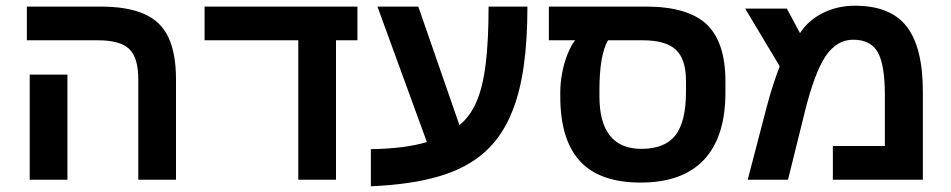

<svg xmlns="http://www.w3.org/2000/svg" viewBox="-20 -629 3330 672"><path d="M596 0H464V-352Q464 -426.6 432.5 -457.3Q401 -488 322 -488H74V-606H330Q426 -606 484.6 -580.2Q543.2 -554.4 569.6 -498.2Q596 -442 596 -351ZM216 -368V0H84V-368Z M1156 -488V0H1024V-488H696V-606H1231V-488Z M1278 -107Q1341 -108 1390 -114.5Q1439 -121 1474 -132L1301 -606H1444L1588 -191Q1625 -221 1647.5 -272.5Q1670 -324 1680 -405.5Q1690 -487 1690 -606H1826Q1826 -371 1774 -242Q1740 -154 1677.5 -97.5Q1615 -41 1517 -12Q1419 17 1278 23Z M1941 -306Q1941 -339 1947.5 -373.5Q1954 -408 1966 -438.5Q1978 -469 1993 -488H1901V-606H2240Q2387 -606 2453 -544Q2519 -482 2519 -344V-305Q2519 -150 2444 -70Q2369 10 2222 10Q2079 10 2010 -65Q1941 -140 1941 -291ZM2108 -488Q2078 -436 2078 -314V-292Q2078 -200 2115 -154Q2152 -108 2225 -108Q2307 -108 2344 -155.5Q2381 -203 2381 -309V-345Q2381 -422 2345.5 -455Q2310 -488 2230 -488Z M2972 -609Q3097 -609 3153.5 -536Q3210 -463 3210 -308V0H2895V-118H3077V-298Q3077 -401 3052.5 -445.5Q3028 -490 2966 -490Q2909 -490 2870 -433Q2851 -405 2832.5 -356Q2814 -307 2797 -238L2738 0H2597L2663 -253Q2675 -299 2687 -335Q2699 -371 2709 -397L2588 -599H2734L2780 -513Q2809 -558 2860 -583.5Q2911 -609 2972 -609Z"/></svg>

Font: Noto Sans Hebrew Droid
Style: Regular
Weight: 400
Designer: Monotype Design Team
Foundry: Monotype Imaging Inc.
Version: Version 1.100